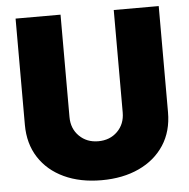

<svg xmlns="http://www.w3.org/2000/svg" viewBox="-52 -780 827 839"><g transform="rotate(-5 361.0 -360.0)"><path d="M360.4 8.8Q266.6 8.8 196 -24.2Q125.5 -57.1 86.2 -117.9Q46.9 -178.7 46.9 -261.7V-727.5H244.1V-278.3Q244.1 -227.5 277.1 -194.8Q310.1 -162.1 360.4 -162.1Q411.6 -162.1 444.6 -194.8Q477.5 -227.5 477.5 -278.3V-727.5H674.8V-261.7Q674.8 -178.7 635.3 -117.9Q595.7 -57.1 524.9 -24.2Q454.1 8.8 360.4 8.8Z"/></g></svg>

Font: Inter Black
Style: Regular
Weight: 900
Designer: Rasmus Andersson
Foundry: rsms
Version: Version 4.000;git-a52131595